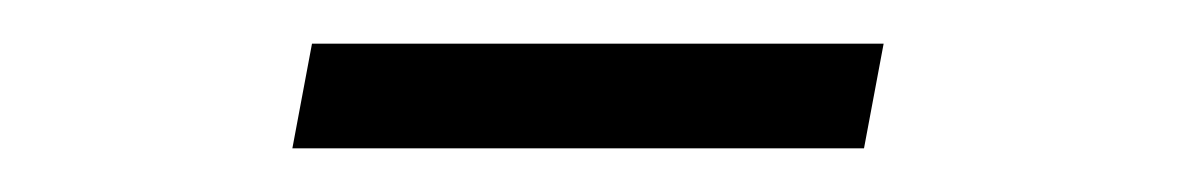

<svg xmlns="http://www.w3.org/2000/svg" viewBox="-20 -661 540 88"><path d="M114 -593 123 -641H385L376 -593Z"/></svg>

Font: Spectral Medium
Style: Italic
Weight: 500
Italic angle: -10°
Designer: Jean-Baptiste Levee
Foundry: Production Type
Version: Version 2.001